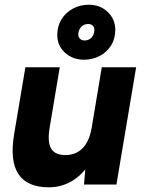

<svg xmlns="http://www.w3.org/2000/svg" viewBox="-20 -787 612 819"><path d="M346.1 -92 414.1 -500H560.7L476.7 0H338.4ZM253.4 -125.6Q301.1 -124.2 330.7 -153.1Q360.4 -182.1 369.9 -237.1L415.6 -235.9Q402.3 -158.1 370.1 -102.3Q337.8 -46.6 291.1 -17.3Q244.4 12 188.7 12Q96.1 12 58.7 -44.3Q21.3 -100.7 40.3 -214.6L45 -243.4H191.9Q181.6 -181.2 197.7 -154.1Q213.7 -127.1 253.4 -125.6ZM88.3 -500H234.9L191.9 -243.4L43.9 -236.2ZM224.3 -637.6Q224.3 -675.8 242.6 -705.1Q260.9 -734.3 291.5 -750.5Q322.1 -766.8 358.6 -766.8Q406.7 -766.8 438.9 -736.6Q471.1 -706.4 471.8 -660.7Q471.8 -621.9 453.6 -592.8Q435.3 -563.7 404.5 -548Q373.7 -532.2 338.2 -532.2Q290.7 -532.2 257.5 -562Q224.3 -591.8 224.3 -637.6ZM382.4 -659.8Q382.4 -671.4 375.1 -678Q367.8 -684.7 356 -684.7Q337.9 -684.7 326 -671.7Q314.1 -658.8 314.1 -639Q314.1 -628.2 321.5 -621.3Q328.9 -614.3 340.7 -614.3Q358.8 -614.3 370.6 -626.9Q382.4 -639.4 382.4 -659.8Z"/></svg>

Font: Oak Sans Light Italic
Style: Regular
Weight: 400
Italic angle: -9.5°
Foundry: Erik Kennedy, Walven
Version: Version 1.000;Glyphs 3.1.2 (3151)